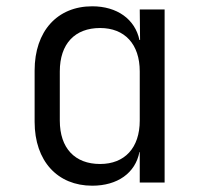

<svg xmlns="http://www.w3.org/2000/svg" viewBox="-20 -580 640 610"><path d="M273 10C353 10 410 -30 423 -97H424V0H503V-550H424L425 -453H423C409 -519 352 -560 273 -560C162 -560 90 -481 90 -356V-193C90 -68 163 10 273 10ZM298 -59C218 -59 170 -109 170 -197V-353C170 -441 218 -491 298 -491C376 -491 424 -440 424 -353V-197C424 -110 376 -59 298 -59Z"/></svg>

Font: JetBrains Mono Light
Style: Regular
Weight: 336
Monospace: yes
Designer: Philipp Nurullin, Konstantin Bulenkov
Foundry: JetBrains
Version: Version 2.305